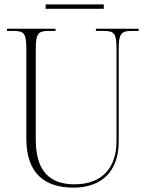

<svg xmlns="http://www.w3.org/2000/svg" viewBox="-20 -845 670 875"><path d="M188 -805H453V-825H188ZM315 10C448 10 521 -69 521 -200V-619C521 -691 531 -704 580 -704H612V-714H417V-704H452C502 -704 511 -692 511 -620V-202C511 -81 446 -5 319 -5C211 -5 143 -61 143 -208V-619C143 -692 153 -704 202 -704H233V-714H12V-704H41C91 -704 100 -692 100 -621V-214C100 -52 186 10 315 10Z"/></svg>

Font: Noto Serif Display SemiCondensed ExtraLight
Style: Regular
Weight: 200
Width: 4
Designer: Monotype Design Team
Foundry: Monotype Imaging Inc.
Version: Version 2.009